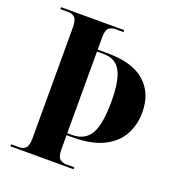

<svg xmlns="http://www.w3.org/2000/svg" viewBox="-130 -820 856 926"><g transform="rotate(20 298.0 -357.0)"><path d="M26 0V-10H67Q87 -10 100 -22Q113 -34 113 -74V-639Q113 -680 100 -692Q87 -704 67 -704H26V-714H350V-704H309Q288 -704 275 -693Q262 -682 262 -643V-582H311Q441 -582 504.5 -525.5Q568 -469 568 -370Q568 -309 541 -257.5Q514 -206 453 -174.5Q392 -143 291 -143H262V-71Q262 -33 275.5 -21.5Q289 -10 309 -10H350V0ZM286 -153Q352 -153 381 -202.5Q410 -252 410 -367Q410 -477 383.5 -524.5Q357 -572 297 -572H262V-153Z"/></g></svg>

Font: Noto Serif Display SemiCondensed
Style: Bold
Weight: 700
Width: 4
Designer: Monotype Design Team
Foundry: Monotype Imaging Inc.
Version: Version 2.009